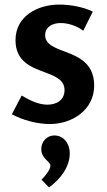

<svg xmlns="http://www.w3.org/2000/svg" viewBox="-20 -530 470 842"><path d="M240 -510C146 -510 48 -460 48 -354C48 -260 117 -235 179 -212C225 -195 263 -178 263 -135C263 -91 228 -71 188 -71C147 -71 109 -91 75 -111L32 -29C79 -3 145 14 198 14C297 14 393 -48 393 -155C393 -264 307 -287 243 -312C206 -327 178 -342 178 -376C178 -414 213 -429 246 -429C280 -429 318 -416 345 -395L387 -479C345 -500 286 -510 240 -510ZM218 64C186 64 161 91 161 123C161 168 201 176 201 197C201 214 176 245 162 258L195 292C243 257 286 204 286 142C286 102 261 64 218 64Z"/></svg>

Font: Rosario
Style: Bold
Weight: 700
Designer: Hector Gatti
Foundry: Omnibus Type
Version: Version 1.100